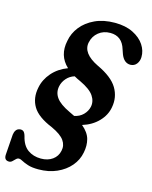

<svg xmlns="http://www.w3.org/2000/svg" viewBox="-140 -803 875 1102"><g transform="rotate(15 297.5 -252.5)"><path d="M196 211Q157.5 211 133.8 203.2Q110 195.5 96.2 187.8Q82.5 180 74 180Q65 180 57 187.8Q49 195.5 40.8 203.5Q32.5 211.5 22 211.5Q-8.5 211.5 -5.5 175.5L3 56.5Q5 40.5 12.5 29.8Q20 19 34 16.5Q48 14.5 56.5 21.2Q65 28 70.5 47.5Q83 100.5 115.8 124Q148.5 147.5 194 147.5Q235 147.5 262.8 127.5Q290.5 107.5 297.5 73.5Q305 40.5 285.2 12Q265.5 -16.5 209 -42.5Q121 -78.5 91.5 -128.2Q62 -178 75 -241.5Q84.5 -292 120.2 -332.8Q156 -373.5 211 -394Q147 -453.5 166.5 -544.5Q174.5 -591 205.2 -629.8Q236 -668.5 286.5 -692Q337 -715.5 404.5 -715.5Q468 -715.5 512.5 -693.2Q557 -671 579.8 -636.5Q602.5 -602 601.5 -564.5Q601 -540.5 587.5 -523.2Q574 -506 550.5 -505.5Q512.5 -506 494.5 -553L485.5 -579Q464 -652.5 394 -652.5Q353 -652.5 324.2 -629.2Q295.5 -606 287.5 -568.5Q272.5 -500.5 372.5 -452Q461 -411 492.8 -357.8Q524.5 -304.5 512.5 -242Q504 -194 467 -155.8Q430 -117.5 373 -100Q412.5 -67 422.5 -29.8Q432.5 7.5 423.5 50.5Q415 95.5 384.2 131.8Q353.5 168 305.2 189.5Q257 211 196 211ZM284.5 -153.5Q301 -146 315.5 -138.5Q347 -144.5 368 -165.5Q389 -186.5 395 -214Q402 -247.5 380.8 -279.2Q359.5 -311 298 -340Q277.5 -349 260 -359Q232 -350.5 213 -329Q194 -307.5 188.5 -281Q180.5 -243.5 202.5 -212.5Q224.5 -181.5 284.5 -153.5Z"/></g></svg>

Font: Fraunces 72pt SuperSoft SemiBold
Style: Italic
Weight: 600
Italic angle: -16°
Version: Version 1.000;[b76b70a41]